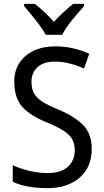

<svg xmlns="http://www.w3.org/2000/svg" viewBox="-20 -964 539 994"><path d="M455 -193Q455 -99 392.5 -44.5Q330 10 225 10Q171 10 125 1.5Q79 -7 46 -23V-109Q81 -92 129.5 -80Q178 -68 226 -68Q295 -68 331 -100.5Q367 -133 367 -185Q367 -220 353.5 -244Q340 -268 308 -288Q276 -308 221 -331Q139 -364 96.5 -410Q54 -456 54 -540Q53 -596 80 -637.5Q107 -679 155 -701.5Q203 -724 265 -724Q317 -724 362 -713Q407 -702 442 -686L415 -609Q380 -625 342 -635Q304 -645 264 -645Q205 -645 174 -616Q143 -587 143 -541Q143 -504 156 -480.5Q169 -457 199.5 -437.5Q230 -418 282 -397Q367 -361 411 -316Q455 -271 455 -193ZM217 -784Q205 -806 185.5 -832.5Q166 -859 144.5 -885Q123 -911 105 -932V-944H160Q183 -927 209 -902.5Q235 -878 259 -851Q285 -879 309 -901Q333 -923 359 -944H415V-932Q398 -913 375.5 -887Q353 -861 333 -834Q313 -807 302 -784Z"/></svg>

Font: Noto Sans Sinhala UI SemiCondensed
Style: Regular
Weight: 400
Width: 4
Designer: Jelle Bosma - Monotype Design Team
Foundry: Monotype Imaging Inc.
Version: Version 2.006; ttfautohint (v1.8.4.7-5d5b)